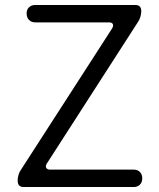

<svg xmlns="http://www.w3.org/2000/svg" viewBox="-20 -752 641 772"><path d="M75 0Q51 0 51 -26Q51 -37 54.5 -49Q58 -61 64 -69L431 -638Q437 -649 433.5 -655.5Q430 -662 418 -662H122Q106 -662 96.5 -672Q87 -682 87 -698Q87 -713 96.5 -722.5Q106 -732 122 -732H524Q548 -732 548 -707Q548 -697 544.5 -684.5Q541 -672 535 -664L168 -94Q162 -84 166 -77Q170 -70 181 -70H518Q533 -70 542.5 -60.5Q552 -51 552 -35Q552 -19 542.5 -9.5Q533 0 518 0Z"/></svg>

Font: Chiron GoRound TC N
Style: Regular
Weight: 350
Designer: Ryoko NISHIZUKA 西塚涼子 (kana, bopomofo & ideographs); Paul D. Hunt (Latin, Greek & Cyrillic); Sandoll Communications 산돌커뮤니
Foundry: Adobe
Version: Version 1.000;hotconv 1.1.1;makeotfexe 2.6.0